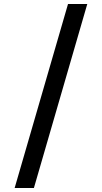

<svg xmlns="http://www.w3.org/2000/svg" viewBox="-20 -812 508 957"><path d="M319 -792 53 125H149L415 -792Z"/></svg>

Font: Noto Sans Bengali UI Medium
Style: Regular
Weight: 500
Designer: Jelle Bosma - Monotype Design Team
Foundry: Monotype Imaging Inc.
Version: Version 2.003